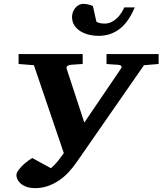

<svg xmlns="http://www.w3.org/2000/svg" viewBox="-20 -948 833 984"><path d="M717.8 -613.8 373 -117.2Q354 -89.4 331.1 -64.9Q308.1 -40.5 281.5 -22.7Q254.9 -4.9 224.9 5.6Q194.8 16.1 161.1 16.1Q135.3 16.1 116.9 9.8Q98.6 3.4 86.9 -6.6Q75.2 -16.6 69.6 -28.3Q64 -40 64 -50.8Q64 -58.1 69.8 -68.4Q75.7 -78.6 86.2 -90.3Q96.7 -102.1 111.6 -114.3Q126.5 -126.5 145 -138.2L241.2 -85.9Q262.7 -104.5 277.8 -124Q293 -143.6 307.1 -163.1L153.8 -613.8L75.2 -620.1V-670.9H403.8V-620.1L346.2 -616.2Q329.6 -614.3 324.2 -608.4Q318.8 -602.5 321.8 -595.2L412.1 -319.8L599.1 -595.2Q601.6 -599.1 602.8 -602.5Q604 -606 602.5 -608.6Q601.1 -611.3 596.4 -613.3Q591.8 -615.2 583 -616.2Q573.7 -616.2 564.5 -617.2Q556.2 -617.7 546.1 -618.4Q536.1 -619.1 525.9 -620.1V-670.9H793V-620.1ZM670.9 -910.2Q657.2 -877.9 639.6 -851.1Q622.1 -824.2 599.4 -804.9Q576.7 -785.6 548.1 -774.9Q519.5 -764.2 483.9 -764.2Q460.9 -764.2 437 -769.8Q413.1 -775.4 393.6 -787.1Q374 -798.8 361.6 -817.4Q349.1 -835.9 349.1 -861.8Q349.1 -873 353.3 -885Q357.4 -897 365 -906.5Q372.6 -916 383.5 -922.1Q394.5 -928.2 408.2 -928.2Q411.6 -928.2 418.2 -927.5Q424.8 -926.8 431.6 -925.3Q438.5 -923.8 445.1 -921.6Q451.7 -919.4 456.1 -917L474.1 -836.9Q480 -832.5 491.2 -829.8Q502.4 -827.1 515.1 -827.1Q535.2 -827.1 551.5 -835.2Q567.9 -843.3 580.6 -855.7Q593.3 -868.2 602.3 -882.8Q611.3 -897.5 617.2 -910.2Z"/></svg>

Font: Charis SIL CyrE
Style: Bold Italic
Weight: 700
Italic angle: -11°
Foundry: SIL International
Version: Version 5.000